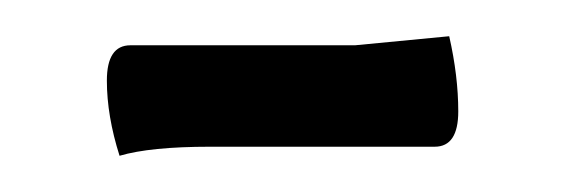

<svg xmlns="http://www.w3.org/2000/svg" viewBox="-20 -667 312 106"><path d="M96 -586Q63 -586 46 -581Q39 -603 39 -622.5Q39 -642 52 -642H176L228 -647Q233 -625 233 -605.5Q233 -586 220 -586Z"/></svg>

Font: Medula One
Style: Regular
Weight: 400
Designer: Luciano Vergara
Foundry: Luciano Vergara
Version: Version 1.002